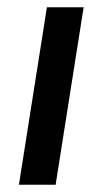

<svg xmlns="http://www.w3.org/2000/svg" viewBox="-20 -508 283 528"><path d="M32 0 109 -488H210L133 0Z"/></svg>

Font: Nunito Sans 12pt SemiBold
Style: Italic
Weight: 600
Italic angle: -9°
Designer: Vernon Adams
Foundry: Vernon Adams
Version: Version 3.101;gftools[0.9.27]